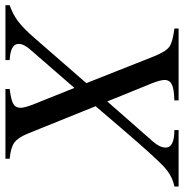

<svg xmlns="http://www.w3.org/2000/svg" viewBox="-34 -688 693 724"><g transform="rotate(-90 313.0 -326.5)"><path d="M655 -653V-637Q622 -626 594.5 -605.5Q567 -585 530 -542L361 -348L462 -93Q480 -48 498 -35Q516 -22 567 -16V0H296V-16Q339 -17 356 -25.5Q373 -34 373 -53Q373 -69 359 -104L292 -269L141 -97Q118 -71 118 -49Q118 -16 184 -16V0H-29V-16Q11 -23 47 -56.5Q83 -90 191 -216L274 -313L171 -568Q156 -605 137.5 -619Q119 -633 76 -637V-653H339V-637Q298 -632 283 -623.5Q268 -615 268 -596Q268 -579 284 -540L343 -393L488 -560Q509 -584 509 -603Q509 -634 448 -637V-653Z"/></g></svg>

Font: STIX MathJax Main
Style: Italic
Weight: 400
Italic angle: -16.33°
Designer: MicroPress Inc., with final additions and corrections provided by Coen Hoffman, Elsevier (retired)
Version: Version 1.1.1